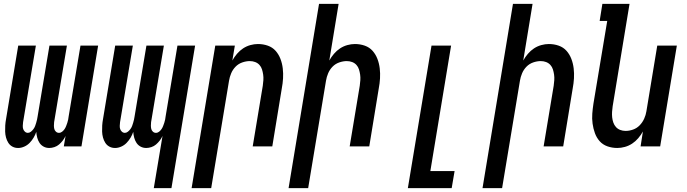

<svg xmlns="http://www.w3.org/2000/svg" viewBox="-20 -755 3540 990"><path d="M234 8Q218 8 205 1Q192 -6 184 -18Q176 -30 172 -45Q168 -60 167 -75Q162 -60 153.5 -45.5Q145 -31 133 -18.5Q121 -6 105 1Q89 8 74 8H73Q57 8 44 1Q31 -6 23 -18.5Q15 -31 11 -46Q7 -61 6.5 -76.5Q6 -92 7 -108Q8 -124 11 -140L74 -520H165L99 -125Q98 -116 97.5 -107Q97 -98 99.5 -90Q102 -82 108.5 -76Q115 -70 124 -70Q132 -70 139.5 -76Q147 -82 152.5 -89.5Q158 -97 161 -105Q164 -113 166.5 -121.5Q169 -130 171 -138.5Q173 -147 174 -155L235 -520H325L259 -125Q258 -116 258 -107Q258 -98 260 -90Q262 -82 268.5 -76Q275 -70 284 -70Q293 -70 300.5 -76Q308 -82 313 -89.5Q318 -97 321 -105Q324 -113 327 -121.5Q330 -130 331.5 -138.5Q333 -147 334 -155L395 -520H486L400 0H309L318 -54Q312 -41 303.5 -30Q295 -19 284.5 -10Q274 -1 260.5 3.5Q247 8 234 8Z M773 215 818 -54Q812 -41 803.5 -30Q795 -19 784.5 -10Q774 -1 760.5 3.5Q747 8 734 8Q718 8 705 1Q692 -6 684 -18Q676 -30 672 -45Q668 -60 667 -75Q662 -60 653.5 -45.5Q645 -31 633 -18.5Q621 -6 605 1Q589 8 574 8H573Q557 8 544 1Q531 -6 523 -18.5Q515 -31 511 -46Q507 -61 506.5 -76.5Q506 -92 507 -108Q508 -124 511 -140L574 -520H665L599 -125Q598 -116 597.5 -107Q597 -98 599.5 -90Q602 -82 608.5 -76Q615 -70 624 -70Q632 -70 639.5 -76Q647 -82 652.5 -89.5Q658 -97 661 -105Q664 -113 666.5 -121.5Q669 -130 671 -138.5Q673 -147 674 -155L735 -520H825L759 -125Q758 -116 758 -107Q758 -98 760 -90Q762 -82 768.5 -76Q775 -70 784 -70Q793 -70 800.5 -76Q808 -82 813 -89.5Q818 -97 821 -105Q824 -113 827 -121.5Q830 -130 831.5 -138.5Q833 -147 834 -155L895 -520H986L864 215Z M968 215 1090 -520H1191L1178 -443Q1188 -461 1202 -477.5Q1216 -494 1233.5 -505.5Q1251 -517 1271 -522.5Q1291 -528 1310 -528Q1337 -528 1361 -519.5Q1385 -511 1401 -493Q1417 -475 1426 -451.5Q1435 -428 1438 -402.5Q1441 -377 1439.5 -351Q1438 -325 1433 -299L1384 0H1283L1335 -313Q1337 -327 1338 -341.5Q1339 -356 1337 -370Q1335 -384 1331 -397Q1327 -410 1318 -420Q1309 -430 1296 -435Q1283 -440 1268 -440Q1249 -440 1229 -433Q1209 -426 1194.5 -411Q1180 -396 1172 -377Q1164 -358 1161 -339L1069 215Z M1468 215 1625 -735H1726L1678 -443Q1688 -461 1702 -477.5Q1716 -494 1733.5 -505.5Q1751 -517 1771 -522.5Q1791 -528 1810 -528Q1837 -528 1861 -519.5Q1885 -511 1901 -493Q1917 -475 1926 -451.5Q1935 -428 1938 -402.5Q1941 -377 1939.5 -351Q1938 -325 1933 -299L1884 0H1783L1835 -313Q1837 -327 1838 -341.5Q1839 -356 1837 -370Q1835 -384 1831 -397Q1827 -410 1818 -420Q1809 -430 1796 -435Q1783 -440 1768 -440Q1749 -440 1729 -433Q1709 -426 1694.5 -411Q1680 -396 1672 -377Q1664 -358 1661 -339L1569 215Z M2083 215 2205 -520H2306L2199 127H2324L2309 215Z M2468 215 2625 -735H2726L2678 -443Q2688 -461 2702 -477.5Q2716 -494 2733.5 -505.5Q2751 -517 2771 -522.5Q2791 -528 2810 -528Q2837 -528 2861 -519.5Q2885 -511 2901 -493Q2917 -475 2926 -451.5Q2935 -428 2938 -402.5Q2941 -377 2939.5 -351Q2938 -325 2933 -299L2884 0H2783L2835 -313Q2837 -327 2838 -341.5Q2839 -356 2837 -370Q2835 -384 2831 -397Q2827 -410 2818 -420Q2809 -430 2796 -435Q2783 -440 2768 -440Q2749 -440 2729 -433Q2709 -426 2694.5 -411Q2680 -396 2672 -377Q2664 -358 2661 -339L2569 215Z M3163 8Q3136 8 3112 -0.5Q3088 -9 3072 -27Q3056 -45 3047.5 -68.5Q3039 -92 3035.5 -117.5Q3032 -143 3034 -169Q3036 -195 3040 -221L3111 -647H3072L3086 -735H3226L3139 -207Q3137 -193 3136 -178.5Q3135 -164 3136.5 -150Q3138 -136 3142.5 -123Q3147 -110 3156 -100Q3165 -90 3178 -85Q3191 -80 3206 -80Q3225 -80 3244.5 -87Q3264 -94 3278.5 -109Q3293 -124 3301.5 -143Q3310 -162 3313 -181L3369 -520H3470L3384 0H3283L3295 -77Q3285 -59 3271 -42.5Q3257 -26 3239.5 -14.5Q3222 -3 3202 2.5Q3182 8 3163 8Z"/></svg>

Font: Iosevka Semibold
Style: Italic
Weight: 600
Italic angle: -9°
Monospace: yes
Designer: Belleve Invis
Foundry: Belleve Invis
Version: Version 32.5.0; ttfautohint (v1.8.4)